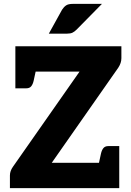

<svg xmlns="http://www.w3.org/2000/svg" viewBox="-20 -967 675 987"><path d="M31 0V-65Q31 -77 35 -88Q39 -99 46 -109L389 -599H59V-729H604V-668Q604 -643 588 -619L246 -130H593V0ZM484 -108 499 -177Q503 -195 511.5 -205.5Q520 -216 537 -216H593V-130ZM168 -621 153 -552Q149 -534 140.5 -523.5Q132 -513 115 -513H59V-599ZM231 -794 299 -917Q308 -931 319.5 -939Q331 -947 354 -947H504L374 -815Q363 -804 352.5 -799Q342 -794 324 -794Z"/></svg>

Font: Aleo Black
Style: Regular
Weight: 900
Designer: Alessio Laiso
Foundry: Alessio Laiso
Version: Version 2.001;gftools[0.9.29]